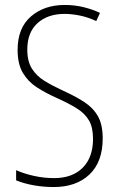

<svg xmlns="http://www.w3.org/2000/svg" viewBox="-20 -744 479 774"><path d="M394 -186Q394 -91 340.5 -40.5Q287 10 197 10Q155 10 116 3Q77 -4 45 -17V-58Q76 -44 116.5 -35Q157 -26 198 -26Q272 -26 313.5 -68Q355 -110 355 -184Q355 -230 339 -258Q323 -286 290.5 -306.5Q258 -327 209 -349Q164 -369 128.5 -392Q93 -415 72 -450.5Q51 -486 51 -543Q51 -631 104.5 -677.5Q158 -724 241 -724Q281 -724 317.5 -715Q354 -706 383 -692L368 -659Q334 -675 301 -681.5Q268 -688 241 -688Q172 -688 131 -650.5Q90 -613 90 -544Q90 -497 108.5 -467.5Q127 -438 158.5 -418.5Q190 -399 231 -380Q282 -357 318.5 -333.5Q355 -310 374.5 -276Q394 -242 394 -186Z"/></svg>

Font: Noto Sans Arabic Cond ExtLt
Style: Regular
Weight: 200
Width: 3
Designer: Monotype Design Team, Nadine Chahine, Nizar Qandah and Khaled Hosny
Foundry: Monotype Imaging Inc.
Version: Version 2.012; ttfautohint (v1.8.4.7-5d5b)